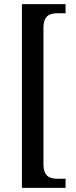

<svg xmlns="http://www.w3.org/2000/svg" viewBox="-20 -780 369 928"><path d="M86 128H297V84H260C222 84 190 75 190 12V-644C190 -707 222 -716 260 -716H297V-760H86Z"/></svg>

Font: Noto Serif Thai Condensed Medium
Style: Regular
Weight: 500
Width: 3
Designer: Monotype Design Team
Foundry: Monotype Imaging Inc.
Version: Version 2.002